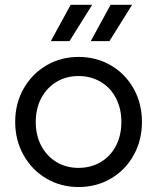

<svg xmlns="http://www.w3.org/2000/svg" viewBox="-20 -750 642 784"><path d="M42 -252Q42 -327.1 76.2 -387.7Q110.4 -448.2 169.4 -482.9Q228.5 -517.6 300.8 -517.6Q374 -517.6 433.1 -482.9Q492.2 -448.2 525.9 -387.7Q559.6 -327.1 559.6 -252Q559.6 -177.7 525.9 -116.7Q492.2 -55.7 433.1 -21Q374 13.7 300.8 13.7Q228.5 13.7 169.4 -21Q110.4 -55.7 76.2 -116.7Q42 -177.7 42 -252ZM475.6 -252Q475.6 -306.6 453.6 -349.1Q431.6 -391.6 391.6 -415.5Q351.6 -439.5 300.8 -439.5Q250 -439.5 210.4 -415.5Q170.9 -391.6 148.4 -349.1Q126 -306.6 126 -252Q126 -197.3 148.4 -154.8Q170.9 -112.3 210.4 -88.4Q250 -64.5 300.8 -64.5Q351.6 -64.5 391.6 -88.4Q431.6 -112.3 453.6 -154.8Q475.6 -197.3 475.6 -252ZM519.5 -730.5H431.6L350.6 -582H426.8ZM356.4 -730.5H268.6L187.5 -582H263.7Z"/></svg>

Font: Wanted Sans Std Variable
Style: Regular
Weight: 400
Designer: Original Design by Kil Hyung-jin and Kang Hanbin, Wanted Lab, Inc;
Foundry: Wanted Lab, Inc.
Version: Version 1.003;Glyphs 3.2 (3227)